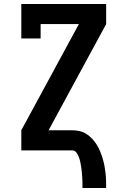

<svg xmlns="http://www.w3.org/2000/svg" viewBox="-20 -755 640 964"><path d="M394 189Q394 176 394 163Q394 150 393 137Q392 124 391 111Q390 98 388 85.5Q386 73 383.5 60Q381 47 376.5 35Q372 23 364 11.5Q356 0 343 0H87V-101L376 -634H184V-562H87V-735H513V-634L224 -101H343Q362 -101 380.5 -96.5Q399 -92 414.5 -82Q430 -72 443 -58Q456 -44 466 -28Q476 -12 483 5.5Q490 23 495.5 41Q501 59 504.5 77.5Q508 96 510 114.5Q512 133 512.5 152Q513 171 513 189Z"/></svg>

Font: Iosevka HT Extended
Style: Bold
Weight: 700
Width: 7
Monospace: yes
Designer: Belleve Invis
Foundry: Belleve Invis
Version: Version 32.3.0; ttfautohint (v1.8.4)